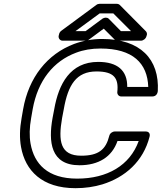

<svg xmlns="http://www.w3.org/2000/svg" viewBox="-20 -950 847 1005"><path d="M396 -85C495 -85 566 -128 595 -212H706C660 -84 541 -15 384 -15C229 -15 159 -92 140 -198C133 -237 134 -282 143 -332L151 -378C178 -529 260 -630 378 -674C417 -689 460 -696 506 -696C675 -696 752 -619 756 -495H646C647 -581 595 -626 494 -626C347 -626 287 -510 264 -379L255 -332C233 -209 244 -85 396 -85ZM405 -135C295 -135 284 -212 305 -332L314 -379C336 -505 379 -576 485 -576C576 -576 602 -542 594 -468C593 -457 601 -445 615 -445H777C799 -445 805 -463 806 -473C815 -640 715 -746 515 -746C463 -746 414 -737 368 -720C227 -667 130 -544 101 -378L93 -332C83 -277 82 -226 90 -181C112 -57 200 35 375 35C426 35 473 28 516 15C635 -22 730 -105 763 -235C768 -255 754 -262 743 -262H581C570 -262 555 -253 552 -239C534 -167 496 -135 405 -135ZM666 -787H613L549 -852C541 -860 526 -859 516 -852L428 -787H375L502 -880H573ZM749 -768C750 -775 748 -782 743 -787L607 -924C603 -928 597 -930 591 -930H501C495 -930 489 -928 484 -924L301 -789C295 -785 290 -777 289 -770L287 -762C285 -751 293 -737 308 -737H429C435 -737 441 -739 446 -743L523 -800L580 -743C584 -739 589 -737 595 -737H718C729 -737 744 -747 747 -762Z"/></svg>

Font: Asimov
Style: WidOuIt
Weight: 500
Designer: Google
Version: Version 2.000980; 2014